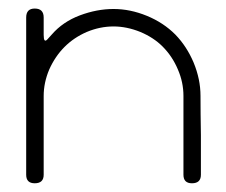

<svg xmlns="http://www.w3.org/2000/svg" viewBox="-20 -420 519 440"><path d="M440.4 -19.5Q440.4 0 419.9 0Q400.4 0 400.4 -19.5Q400.4 -59.6 400.4 -110.4Q400.4 -160.2 400.4 -200.2Q400.4 -231.4 387.7 -260.7Q375 -291 352.5 -313.5Q332 -334 301.8 -346.7Q270.5 -359.4 240.2 -359.4Q209 -359.4 178.7 -346.7Q149.4 -334 127.9 -312.5Q106.4 -291 92.8 -260.7Q80.1 -230.5 80.1 -200.2Q80.1 -160.2 80.1 -110.4Q80.1 -59.6 80.1 -19.5Q80.1 0 59.6 0Q40 0 40 -19.5Q40 -59.6 40 -110.4Q40 -162.1 40 -200.2Q40 -221.7 40 -291Q40 -360.4 40 -379.9Q40 -400.4 59.6 -400.4Q80.1 -400.4 80.1 -379.9Q80.1 -360.4 80.1 -355.5Q80.1 -350.6 80.1 -339.8Q80.1 -320.3 88.9 -330.1Q97.7 -339.8 98.6 -340.8Q124 -370.1 163.1 -384.8Q202.1 -399.4 240.2 -399.4Q278.3 -399.4 316.4 -383.8Q354.5 -368.2 381.8 -340.8Q408.2 -313.5 423.8 -276.4Q439.5 -238.3 439.5 -200.2Q439.5 -162.1 440.4 -110.4Q440.4 -59.6 440.4 -19.5Z"/></svg>

Font: Demofont
Style: Regular
Weight: 400
Version: Version 1.0